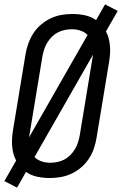

<svg xmlns="http://www.w3.org/2000/svg" viewBox="-25 -807 559 879"><path d="M53 52 -5 22 49 -72Q40 -88 36 -105Q32 -122 30.5 -140Q29 -158 30.5 -177Q32 -196 35 -214L92 -559Q96 -584 105 -608.5Q114 -633 128 -655Q142 -677 163 -694.5Q184 -712 207 -723Q230 -734 255.5 -738.5Q281 -743 306 -743Q336 -743 364 -737Q392 -731 415 -715L456 -787L514 -757L460 -663Q469 -647 473 -630Q477 -613 478.5 -595Q480 -577 478.5 -558Q477 -539 474 -521L417 -176Q413 -151 404.5 -126.5Q396 -102 381.5 -80Q367 -58 346.5 -40.5Q326 -23 302.5 -12Q279 -1 253.5 3.5Q228 8 203 8Q173 8 145 2Q117 -4 94 -20ZM108 -178 376 -647Q363 -660 344.5 -666.5Q326 -673 305 -673Q289 -673 272.5 -670Q256 -667 240.5 -659Q225 -651 212.5 -638.5Q200 -626 191 -611Q182 -596 177 -580Q172 -564 169 -548ZM204 -62Q220 -62 236.5 -65Q253 -68 268.5 -76Q284 -84 296.5 -96.5Q309 -109 318 -124Q327 -139 332 -155Q337 -171 340 -187L401 -557L133 -88Q146 -75 164.5 -68.5Q183 -62 204 -62Z"/></svg>

Font: Iosevka
Style: Italic
Weight: 400
Italic angle: -9°
Monospace: yes
Designer: Belleve Invis
Foundry: Belleve Invis
Version: Version 32.5.0; ttfautohint (v1.8.4)